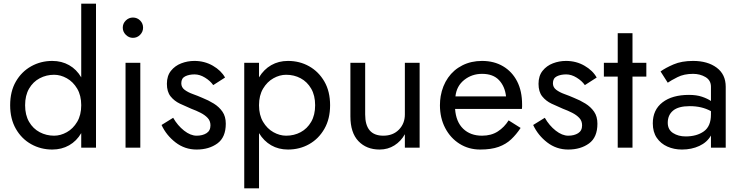

<svg xmlns="http://www.w3.org/2000/svg" viewBox="-20 -800 4011 1040"><path d="M116 -230Q116 -283 137.5 -320Q159 -357 195 -376Q231 -395 273 -395Q308 -395 342 -376Q376 -357 398 -320Q420 -283 420 -230Q420 -177 398 -140Q376 -103 342 -84Q308 -65 273 -65Q231 -65 195 -84Q159 -103 137.5 -140Q116 -177 116 -230ZM35 -230Q35 -156 66 -102Q97 -48 149 -19Q201 10 263 10Q314 10 354.5 -13Q395 -36 420 -79V0H500V-780H420V-381Q395 -424 354.5 -447Q314 -470 263 -470Q201 -470 149 -441Q97 -412 66 -358.5Q35 -305 35 -230Z M660 -460V0H740V-460ZM645 -650Q645 -628 661.5 -611.5Q678 -595 700 -595Q723 -595 739 -611.5Q755 -628 755 -650Q755 -673 739 -689Q723 -705 700 -705Q678 -705 661.5 -689Q645 -673 645 -650Z M918 -162 855 -123Q881 -67 931 -28.5Q981 10 1045 10Q1112 10 1157.5 -23Q1203 -56 1203 -130Q1203 -169 1185 -195Q1167 -221 1138 -239Q1109 -257 1076 -270Q1051 -281 1024.5 -290.5Q998 -300 980 -313.5Q962 -327 962 -349Q962 -376 983 -386.5Q1004 -397 1034 -397Q1062 -397 1090.5 -379.5Q1119 -362 1135 -339L1199 -380Q1178 -418 1133 -444Q1088 -470 1033 -470Q996 -470 962 -457Q928 -444 906 -416.5Q884 -389 884 -346Q884 -303 904 -278Q924 -253 954.5 -238.5Q985 -224 1016 -211Q1043 -201 1066.5 -189Q1090 -177 1105 -161Q1120 -145 1120 -121Q1120 -92 1098.5 -78.5Q1077 -65 1045 -65Q1012 -65 977 -92.5Q942 -120 918 -162Z M1687 -230Q1687 -177 1665.5 -140Q1644 -103 1608.5 -84Q1573 -65 1530 -65Q1495 -65 1461 -84Q1427 -103 1405 -140Q1383 -177 1383 -230Q1383 -283 1405 -320Q1427 -357 1461 -376Q1495 -395 1530 -395Q1573 -395 1608.5 -376Q1644 -357 1665.5 -320Q1687 -283 1687 -230ZM1768 -230Q1768 -305 1737 -358.5Q1706 -412 1654.5 -441Q1603 -470 1540 -470Q1489 -470 1449 -447Q1409 -424 1383 -381V-460H1303V220H1383V-79Q1409 -36 1449 -13Q1489 10 1540 10Q1603 10 1654.5 -19Q1706 -48 1737 -102Q1768 -156 1768 -230Z M1958 -180V-460H1878V-170Q1878 -81 1921.5 -35.5Q1965 10 2036 10Q2081 10 2116.5 -12.5Q2152 -35 2173 -73V0H2253V-460H2173V-180Q2173 -131 2141 -98Q2109 -65 2056 -65Q1958 -65 1958 -180Z M2445 -210H2807Q2808 -216 2808 -222Q2808 -228 2808 -234Q2808 -307 2781 -359.5Q2754 -412 2705 -441Q2656 -470 2591 -470Q2532 -470 2484.5 -446Q2437 -422 2407 -379Q2377 -336 2367 -279Q2365 -267 2364 -255Q2363 -243 2363 -230Q2363 -161 2391.5 -106.5Q2420 -52 2469.5 -21Q2519 10 2581 10Q2641 10 2681 -4.5Q2721 -19 2749 -45.5Q2777 -72 2800 -107L2735 -148Q2712 -111 2676.5 -88Q2641 -65 2591 -65Q2528 -65 2489 -102.5Q2450 -140 2445 -210ZM2447 -278Q2453 -334 2494.5 -367Q2536 -400 2591 -400Q2651 -400 2683 -366Q2715 -332 2721 -278Z M2931 -162 2868 -123Q2894 -67 2944 -28.5Q2994 10 3058 10Q3125 10 3170.5 -23Q3216 -56 3216 -130Q3216 -169 3198 -195Q3180 -221 3151 -239Q3122 -257 3089 -270Q3064 -281 3037.5 -290.5Q3011 -300 2993 -313.5Q2975 -327 2975 -349Q2975 -376 2996 -386.5Q3017 -397 3047 -397Q3075 -397 3103.5 -379.5Q3132 -362 3148 -339L3212 -380Q3191 -418 3146 -444Q3101 -470 3046 -470Q3009 -470 2975 -457Q2941 -444 2919 -416.5Q2897 -389 2897 -346Q2897 -303 2917 -278Q2937 -253 2967.5 -238.5Q2998 -224 3029 -211Q3056 -201 3079.5 -189Q3103 -177 3118 -161Q3133 -145 3133 -121Q3133 -92 3111.5 -78.5Q3090 -65 3058 -65Q3025 -65 2990 -92.5Q2955 -120 2931 -162Z M3326 -620V-460H3251V-385H3326V0H3406V-385H3481V-460H3406V-620Z M3597 -352Q3614 -364 3649.5 -382Q3685 -400 3734 -400Q3772 -400 3801.5 -382.5Q3831 -365 3831 -330V-253Q3812 -266 3782.5 -276Q3753 -286 3712 -286Q3621 -286 3568.5 -245.5Q3516 -205 3516 -132Q3516 -85 3537.5 -53.5Q3559 -22 3595 -6Q3631 10 3674 10Q3726 10 3768 -9.5Q3810 -29 3831 -66V0H3911V-330Q3911 -397 3862 -433.5Q3813 -470 3734 -470Q3672 -470 3628 -451Q3584 -432 3558 -413ZM3597 -135Q3597 -177 3626 -201Q3655 -225 3716 -225Q3749 -225 3777 -218.5Q3805 -212 3831 -198V-180Q3831 -116 3792.5 -88.5Q3754 -61 3694 -61Q3654 -61 3625.5 -79.5Q3597 -98 3597 -135Z"/></svg>

Font: Jost-400-Book
Style: Regular
Weight: 400
Version: Version 3.200; ttfautohint (v0.97) -l 8 -r 50 -G 200 -x 14 -